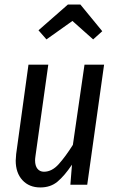

<svg xmlns="http://www.w3.org/2000/svg" viewBox="-20 -811 512 843"><path d="M49 -106Q49 -115 51 -135L105 -527H192L136 -128Q134 -114 134 -107Q134 -83 144.5 -70Q155 -57 173 -57Q208 -57 238 -90.5Q268 -124 300 -175L351 -527H437L363 0H289L296 -88Q263 -39 232.5 -13.5Q202 12 157 12Q108 12 78.5 -20Q49 -52 49 -106ZM149 -678 278 -791H333L429 -674L389 -638L298 -719L184 -638Z"/></svg>

Font: Fira Sans Compressed
Style: Italic
Weight: 400
Width: 1
Italic angle: -8°
Designer: bBox Type GmbH & Carrois Corporate GbR & Edenspiekermann AG
Foundry: bBox Type GmbH & Carrois Corporate GbR & Edenspiekermann AG
Version: Version 4.301